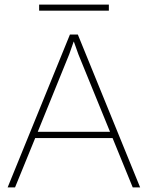

<svg xmlns="http://www.w3.org/2000/svg" viewBox="-20 -809 638 829"><path d="M13 0 282 -660H316L585 0H553L466 -213H132L45 0ZM143 -240H455L319 -573L299 -629H298L279 -575ZM149 -763V-789H450V-763Z"/></svg>

Font: Human Sans ExtraLight
Style: Regular
Weight: 200
Designer: Tim Radville
Foundry: Continuum
Version: Version 1.000;FEAKit 1.0